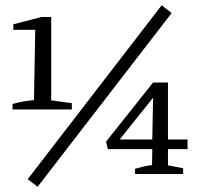

<svg xmlns="http://www.w3.org/2000/svg" viewBox="-20 -666 764 735"><path d="M28 -247V-268Q49 -274 69.5 -277.5Q90 -281 110 -283L115 -552H31V-573L139 -601H176V-282L255 -271V-247ZM124 49 86 20 599 -646 637 -616ZM497 0V-20Q514 -25 529.5 -28.5Q545 -32 562 -34L563 -95H393L386 -124L566 -350H623V-132H698V-95H623V-33L681 -22V0ZM438 -132H563L566 -292Z"/></svg>

Font: Piazzolla
Style: Regular
Weight: 400
Designer: Juan Pablo del Peral
Foundry: Huerta Tipografica
Version: Version 1.330